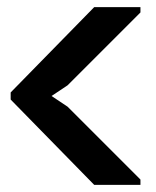

<svg xmlns="http://www.w3.org/2000/svg" viewBox="-20 -520 440 540"><path d="M10 -240 245 0H375V-15L170 -220L125 -250L10 -260ZM10 -260V-240L125 -250L170 -280L375 -485V-500H245Z"/></svg>

Font: Millimetre
Style: Regular
Weight: 500
Designer: Jérémy Landes
Version: Version 1.0